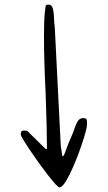

<svg xmlns="http://www.w3.org/2000/svg" viewBox="-20 -787 468 834"><path d="M84 -220Q92 -220 96.5 -219Q101 -218 104 -213L178 -140H184Q184 -222 178 -386Q171 -528 171 -631Q171 -663 172 -694.5Q173 -726 178 -760Q179 -767 191 -767Q205 -767 209.5 -750Q214 -733 215 -701Q215 -695 216 -684.5Q217 -674 218 -667L244 -153L251 -107L258 -113Q265 -133 277 -163Q289 -193 298 -213Q301 -220 306.5 -236.5Q312 -253 320 -263.5Q328 -274 341 -274Q352 -274 355 -270Q358 -266 358 -256V-247Q358 -227 334.5 -157.5Q311 -88 283 -30.5Q255 27 238 27Q230 27 189 -25.5Q148 -78 109 -136.5Q70 -195 70 -203Q70 -212 73 -216Q76 -220 84 -220Z"/></svg>

Font: Krikikrak Dingbats
Style: Regular
Weight: 400
Designer: Jenny du Carrois
Foundry: bBox Type GmbH
Version: Version 1.001